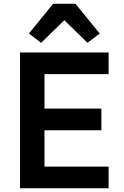

<svg xmlns="http://www.w3.org/2000/svg" viewBox="-20 -1016 667 1036"><path d="M267 -996H387L518 -835L452 -785L327 -907L202 -785L136 -835ZM566 -117V0H88V-733H566V-616H220V-430H527V-313H220V-117Z"/></svg>

Font: IBM Plex Sans JP SemiBold
Style: Regular
Weight: 600
Designer: Mike Abbink; Paul van der Laan; Pieter van Rosmalen; Wujin Sim; Yejin Wi; Jinhee Kim; Boomi Park; Yona Kim; Kichan Ma
Foundry: Sandoll Inc.
Version: Version 1.001